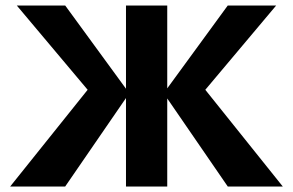

<svg xmlns="http://www.w3.org/2000/svg" viewBox="-20 -678 1065 698"><path d="M808 0 575 -339 808 -658H984L683 -300L690 -397L1008 0ZM17 0 335 -397 342 -300 41 -658H217L450 -339L217 0ZM438 0V-658H588V0Z"/></svg>

Font: Ysabeau ExtraBold
Style: Regular
Weight: 800
Designer: Christian Thalmann (Catharsis Fonts)
Version: Version 2.002